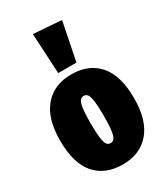

<svg xmlns="http://www.w3.org/2000/svg" viewBox="-212 -947 924 1061"><g transform="rotate(-30 250.0 -416.5)"><path d="M178.2 -853 356.9 -839.8 308.1 -596.2H191.9ZM485.8 -266.1Q485.8 -127 423.3 -53.5Q360.8 20 250 20Q138.7 20 76.4 -51Q14.2 -122.1 14.2 -268.1Q14.2 -407.2 76.7 -480.7Q139.2 -554.2 250 -554.2Q360.8 -554.2 423.3 -482.9Q485.8 -411.6 485.8 -266.1ZM250 -417Q226.6 -417 217.3 -384.8Q208 -352.5 208 -268.1Q208 -208 212.2 -175Q216.3 -142.1 225.1 -129.2Q233.9 -116.2 250 -116.2Q273.4 -116.2 282.7 -148.4Q292 -180.7 292 -266.1Q292 -325.7 287.8 -358.4Q283.7 -391.1 274.9 -404.1Q266.1 -417 250 -417Z"/></g></svg>

Font: Fira Sans Compressed Heavy
Style: Regular
Weight: 900
Width: 1
Designer: Carrois Corporate & Edenspiekermann AG
Foundry: Carrois Corporate GbR & Edenspiekermann AG
Version: Version 4.203;PS 004.203;hotconv 1.0.88;makeotf.lib2.5.64775